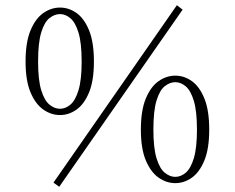

<svg xmlns="http://www.w3.org/2000/svg" viewBox="-20 -693 900 736"><path d="M207 23 185 7 658 -673 680 -656ZM126 -457Q126 -387 138 -347.5Q150 -308 169.5 -292Q189 -276 210 -276Q231 -276 250 -292Q269 -308 281 -347.5Q293 -387 293 -457Q293 -528 281 -567.5Q269 -607 250 -623Q231 -639 210 -639Q189 -639 169.5 -623.5Q150 -608 138 -568.5Q126 -529 126 -457ZM210 -664Q244 -664 273.5 -643Q303 -622 321.5 -576.5Q340 -531 340 -457Q340 -384 321.5 -339Q303 -294 273.5 -273Q244 -252 210 -252Q176 -252 146 -273Q116 -294 97 -339Q78 -384 78 -457Q78 -531 97 -576.5Q116 -622 146 -643Q176 -664 210 -664ZM568 -196Q568 -126 580 -86.5Q592 -47 611.5 -31Q631 -15 652 -15Q673 -15 692 -31Q711 -47 723 -86.5Q735 -126 735 -196Q735 -267 723 -306.5Q711 -346 692 -362Q673 -378 652 -378Q631 -378 611.5 -362.5Q592 -347 580 -307.5Q568 -268 568 -196ZM652 -403Q686 -403 715.5 -382Q745 -361 763.5 -315.5Q782 -270 782 -196Q782 -123 763.5 -78Q745 -33 715.5 -12Q686 9 652 9Q618 9 588 -12Q558 -33 539 -78Q520 -123 520 -196Q520 -270 539 -315.5Q558 -361 588 -382Q618 -403 652 -403Z"/></svg>

Font: Source Serif Pro Light
Style: Regular
Weight: 300
Designer: Frank Grießhammer
Foundry: Adobe Systems Incorporated
Version: Version 3.001;hotconv 1.0.111;makeotfexe 2.5.65597